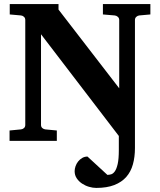

<svg xmlns="http://www.w3.org/2000/svg" viewBox="-20 -691 784 942"><path d="M663.1 -615.2Q655.3 -614.3 648.7 -608.4Q642.1 -602.5 642.1 -592.8V35.2Q642.1 79.1 632.1 115.2Q622.1 151.4 599.6 177Q577.1 202.6 540.8 216.8Q504.4 231 452.1 231Q435.5 231 417 225.6Q398.4 220.2 382.6 209.7Q366.7 199.2 356.4 183.8Q346.2 168.5 346.2 148.9Q346.2 137.2 350.6 124.5Q355 111.8 363.3 101.3Q371.6 90.8 383.3 84Q395 77.1 409.2 77.1L506.8 167Q515.1 167 524.9 164.3Q534.7 161.6 543.2 149.9Q551.8 138.2 557.4 113.5Q563 88.9 563 44.9V-23.9L181.2 -522.9V-78.1Q181.2 -68.4 187.7 -62.7Q194.3 -57.1 202.1 -56.2L258.8 -50.8V0H26.9V-50.8L83 -56.2Q91.3 -57.1 97.7 -62.7Q104 -68.4 104 -78.1V-592.8Q104 -602.5 97.7 -608.4Q91.3 -614.3 83 -615.2L27.8 -620.1V-670.9H267.1V-644L564.9 -257.8V-592.8Q564.9 -602.5 558.1 -608.4Q551.3 -614.3 543 -615.2L484.9 -620.1V-670.9H717.8V-620.1Z"/></svg>

Font: Charis SIL Am
Style: Bold
Weight: 700
Foundry: SIL International
Version: Version 5.000